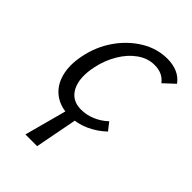

<svg xmlns="http://www.w3.org/2000/svg" viewBox="-186 -498 753 753"><g transform="rotate(45 190.5 -121.0)"><path d="M101 181 154 -16H204L166 181ZM172 8Q122 8 88 -17Q54 -42 41.5 -87.5Q29 -133 41 -192Q54 -257 90 -309Q126 -361 177 -392Q228 -423 285 -423Q316 -423 340.5 -412.5Q365 -402 381 -380L336 -338Q324 -354 307 -362Q290 -370 267 -370Q229 -370 196 -346.5Q163 -323 139.5 -283.5Q116 -244 106 -197Q91 -126 113 -84Q135 -42 186 -42Q217 -42 246 -54.5Q275 -67 297 -88L322 -56Q292 -27 253 -9.5Q214 8 172 8Z"/></g></svg>

Font: Ysabeau Office
Style: Italic
Weight: 400
Italic angle: -12°
Designer: Christian Thalmann (Catharsis Fonts)
Version: Version 2.001;gftools[0.9.30]; featfreeze: tnum,lnum,ss02